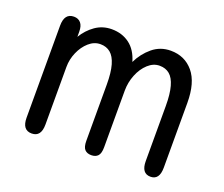

<svg xmlns="http://www.w3.org/2000/svg" viewBox="-89 -619 888 760"><g transform="rotate(20 355.0 -239.0)"><path d="M357 9.5Q339 9.5 329.2 -1Q319.5 -11.5 319.5 -37.5V-274Q319.5 -325 310.5 -356.2Q301.5 -387.5 284.2 -401.8Q267 -416 242 -416Q215.5 -416 193.5 -396.5Q171.5 -377 158.5 -347Q145.5 -317 145.5 -285V-42.5Q145.5 9.5 106 9.5Q66 9.5 66 -42.5V-430Q66 -482.5 106 -482.5Q124.5 -482.5 135 -470.2Q145.5 -458 145.5 -433.5V-412Q165 -444.5 195.2 -465.8Q225.5 -487 264 -487Q307.5 -487 339 -463.5Q370.5 -440 384 -393Q403 -432.5 435.8 -459.8Q468.5 -487 512.5 -487Q571.5 -487 607.8 -443.8Q644 -400.5 644 -315V-42.5Q644 9.5 606.5 9.5Q568 9.5 568 -42.5V-274Q568 -325 559.2 -356.2Q550.5 -387.5 533.5 -401.8Q516.5 -416 491 -416Q465 -416 442.8 -395.8Q420.5 -375.5 407.5 -343.2Q394.5 -311 394.5 -275.5V-37.5Q394.5 -11.5 384.8 -1Q375 9.5 357 9.5Z"/></g></svg>

Font: Sono
Style: Regular
Weight: 400
Designer: Tyler Finck
Foundry: Tyler Finck
Version: Version 2.112